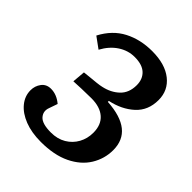

<svg xmlns="http://www.w3.org/2000/svg" viewBox="-201 -839 976 976"><g transform="rotate(45 286.5 -351.5)"><path d="M71 -570Q111 -646 177.5 -680.5Q244 -715 328 -715Q421 -715 474 -673Q527 -631 527 -562Q527 -487 477 -441.5Q427 -396 351 -380V-373Q544 -361 544 -219Q544 -157 511.5 -104Q479 -51 414 -19.5Q349 12 254 12Q187 12 137 -7.5Q87 -27 59 -61Q31 -95 31 -137Q31 -168 49 -192Q67 -216 100 -216Q141 -216 178 -185L162 -139Q150 -107 171.5 -82.5Q193 -58 256 -58Q303 -58 337.5 -78.5Q372 -99 391 -133.5Q410 -168 410 -210Q410 -267 375.5 -297Q341 -327 279 -327Q244 -327 208 -325.5Q172 -324 153 -323L159 -393Q174 -395 197 -397Q220 -399 242.5 -401.5Q265 -404 277 -407Q328 -418 361.5 -450Q395 -482 395 -537Q395 -580 368 -605.5Q341 -631 286 -631Q239 -631 198 -604Q157 -577 130 -527Z"/></g></svg>

Font: Literata 12pt SemiBold
Style: Italic
Weight: 600
Italic angle: -2°
Designer: Latin by Veronika Burian and Jose Scaglione. Greek by Irene Vlachou. Cyrillic by Vera Evstafieva
Foundry: TypeTogether
Version: Version 3.002